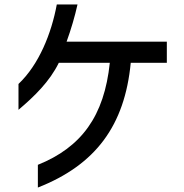

<svg xmlns="http://www.w3.org/2000/svg" viewBox="-20 -771 826 862"><path d="M328 -751H235C211 -621 155 -481 63 -394V-278C134 -338 203 -405 244 -489H473C448 -250 346 -110 150 -31V71C410 -31 540 -208 567 -489H729V-584H279C299 -639 316 -697 328 -751Z"/></svg>

Font: コーポレート・ロゴ ver3 Medium
Style: Regular
Weight: 500
Designer: [KANA_main] LOGOTYPE.JP [Source Han Sans] Ryoko NISHIZUKA 西塚涼子 (kana, bopomofo & ideographs); Paul D. Hunt (Latin, Greek
Version: Version 12.001;FEAKit 1.0